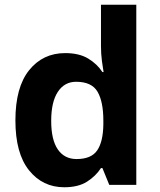

<svg xmlns="http://www.w3.org/2000/svg" viewBox="-20 -780 673 810"><path d="M251 10Q160 10 102.5 -61.5Q45 -133 45 -272Q45 -412 103 -484Q161 -556 255 -556Q314 -556 352 -533Q390 -510 412 -476H417Q414 -492 410 -522.5Q406 -553 406 -585V-760H555V0H441L412 -71H406Q384 -37 347 -13.5Q310 10 251 10ZM303 -109Q365 -109 390 -145.5Q415 -182 416 -255V-271Q416 -351 391.5 -393Q367 -435 301 -435Q252 -435 224 -392.5Q196 -350 196 -270Q196 -190 224 -149.5Q252 -109 303 -109Z"/></svg>

Font: Noto Sans Sundanese
Style: Regular
Weight: 400
Designer: Monotype Design Team (Regular), Sérgio L. Martins (other weights)
Foundry: Monotype Imaging Inc.
Version: Version 2.003